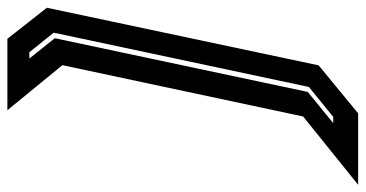

<svg xmlns="http://www.w3.org/2000/svg" viewBox="-335 -535 990 520"><g transform="rotate(-90 160.0 -275.0)"><path d="M113 200H-80.5L104.5 51L243.5 -601L121.5 -750H315L399 -643L243 93ZM103.5 132.5 184.5 66.5 331.5 -624.5 278.5 -690.5H261.5L316.5 -621.5L171 63.5L86.5 132.5Z"/></g></svg>

Font: Tourney
Style: Bold Italic
Weight: 700
Italic angle: -12°
Version: Version 1.015